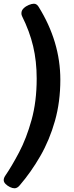

<svg xmlns="http://www.w3.org/2000/svg" viewBox="-48 -800 399 1031"><path d="M134 -780Q149 -780 159 -764Q276 -576 276 -372Q276 -253 247 -150.5Q218 -48 168.5 38Q119 124 58 195Q45 211 30 211Q19 211 5.5 204.5Q-8 198 -18 188Q-28 178 -28 167Q-28 156 -20 144Q15 93 54.5 18Q94 -57 121.5 -156Q149 -255 149 -378Q149 -471 130 -551.5Q111 -632 70 -714Q68 -718 67.5 -722Q67 -726 67 -729Q67 -744 79 -755.5Q91 -767 107 -773.5Q123 -780 134 -780Z"/></svg>

Font: Asap Semi Expanded Semi Expanded ExtraBold
Style: Italic
Weight: 800
Width: 6
Italic angle: -6°
Designer: Pablo Cosgaya
Foundry: Omnibus-Type
Version: Version 3.001; ttfautohint (v1.8.4.7-5d5b)